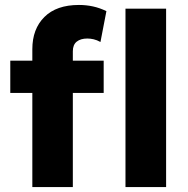

<svg xmlns="http://www.w3.org/2000/svg" viewBox="-20 -755 759 775"><path d="M110.5 0V-556.5Q110.5 -638 159.2 -686.5Q208 -735 298.5 -735Q328 -735 355.5 -729Q383 -723 409.5 -710L385.5 -585.5Q371 -593.5 357.8 -596.5Q344.5 -599.5 332.5 -599.5Q305.5 -599.5 289.8 -587Q274 -574.5 274 -548V-510H398.5V-380H274V0ZM21.5 -380V-510H125.5V-380ZM486.5 0V-720H650.5V0Z"/></svg>

Font: Geologica Cursive
Style: Bold
Weight: 700
Designer: Sindre Bremnes, Frode Helland
Foundry: Monokrom Skriftforlag AS
Version: Version 1.010;gftools[0.9.28]